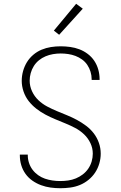

<svg xmlns="http://www.w3.org/2000/svg" viewBox="-20 -988 640 1016"><path d="M299 8Q273 8 247.5 4.5Q222 1 197.5 -8Q173 -17 151.5 -32Q130 -47 115 -68Q100 -89 92.5 -114Q85 -139 85 -165V-170H127V-166Q127 -146 133.5 -126Q140 -106 152.5 -89.5Q165 -73 182 -61Q199 -49 218 -42.5Q237 -36 257.5 -33Q278 -30 299 -30Q320 -30 341 -33Q362 -36 381.5 -44Q401 -52 418 -65Q435 -78 447 -95.5Q459 -113 465 -133.5Q471 -154 471 -175Q471 -204 458.5 -230.5Q446 -257 425 -277Q404 -297 378.5 -310.5Q353 -324 326 -335Q299 -346 272.5 -357Q246 -368 220.5 -381.5Q195 -395 172 -413Q149 -431 131.5 -453.5Q114 -476 104.5 -504Q95 -532 95 -560Q95 -586 102 -611.5Q109 -637 122.5 -659Q136 -681 156 -698Q176 -715 200 -725Q224 -735 249.5 -739Q275 -743 301 -743Q326 -743 351.5 -739.5Q377 -736 400.5 -727Q424 -718 444.5 -702.5Q465 -687 479 -666Q493 -645 500 -620Q507 -595 507 -570V-565H465V-569Q465 -589 459 -608.5Q453 -628 442 -644.5Q431 -661 414.5 -673Q398 -685 379.5 -692Q361 -699 341 -702Q321 -705 301 -705Q281 -705 260.5 -701.5Q240 -698 221 -690Q202 -682 186 -669Q170 -656 159 -638.5Q148 -621 142.5 -601Q137 -581 137 -561Q137 -532 149.5 -505Q162 -478 183 -458Q204 -438 229.5 -424.5Q255 -411 281.5 -400Q308 -389 335 -378Q362 -367 387 -353.5Q412 -340 435.5 -322.5Q459 -305 476.5 -282Q494 -259 503.5 -231.5Q513 -204 513 -175Q513 -149 505.5 -123Q498 -97 483.5 -75Q469 -53 448 -36Q427 -19 402.5 -9Q378 1 351.5 4.5Q325 8 299 8ZM293 -804 265 -826 383 -968 418 -942Z"/></svg>

Font: Iosevka Extralight Extended
Style: Regular
Weight: 200
Width: 7
Monospace: yes
Designer: Belleve Invis
Foundry: Belleve Invis
Version: Version 32.5.0; ttfautohint (v1.8.4)